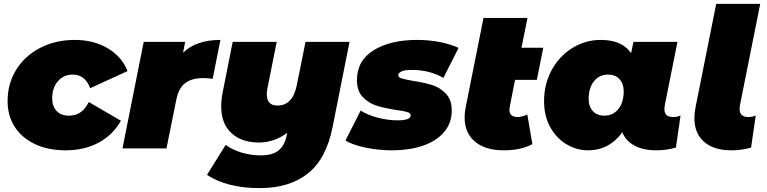

<svg xmlns="http://www.w3.org/2000/svg" viewBox="-20 -762 3941 986"><path d="M19 -243Q19 -332 63 -403.5Q107 -475 186 -516Q265 -557 364 -557Q461 -557 533.5 -514Q606 -471 635 -397L443 -309Q417 -379 353 -379Q307 -379 277.5 -345Q248 -311 248 -257Q248 -217 270.5 -192.5Q293 -168 334 -168Q368 -168 392.5 -184.5Q417 -201 436 -238L601 -142Q560 -69 486.5 -29.5Q413 10 317 10Q228 10 160.5 -21.5Q93 -53 56 -110Q19 -167 19 -243Z M1112 -557 1072 -357Q1047 -361 1023 -361Q965 -361 931.5 -335.5Q898 -310 886 -253L835 0H609L718 -547H931L920 -491Q987 -557 1112 -557Z M1775 -547 1688 -110Q1656 53 1561.5 128.5Q1467 204 1314 204Q1146 204 1043 136L1139 -18Q1172 7 1220.5 21.5Q1269 36 1318 36Q1381 36 1412 9.5Q1443 -17 1453 -70L1455 -80Q1422 -55 1384.5 -42.5Q1347 -30 1310 -30Q1222 -30 1169 -78Q1116 -126 1116 -216Q1116 -250 1123 -285L1175 -547H1401L1354 -312Q1350 -288 1350 -278Q1350 -220 1405 -220Q1483 -220 1504 -324L1549 -547Z M1754 -40 1832 -194Q1871 -170 1922.5 -157Q1974 -144 2022 -144Q2089 -144 2089 -170Q2089 -181 2071.5 -186.5Q2054 -192 2016 -197Q1957 -206 1916 -218.5Q1875 -231 1844 -262.5Q1813 -294 1813 -350Q1813 -451 1899 -504Q1985 -557 2121 -557Q2181 -557 2236.5 -546.5Q2292 -536 2335 -516L2257 -362Q2186 -403 2094 -403Q2058 -403 2041.5 -395Q2025 -387 2025 -376Q2025 -365 2042 -359.5Q2059 -354 2100 -347Q2158 -338 2198.5 -325.5Q2239 -313 2269.5 -281.5Q2300 -250 2300 -195Q2300 -129 2259.5 -82.5Q2219 -36 2149.5 -13Q2080 10 1994 10Q1923 10 1857 -4Q1791 -18 1754 -40Z M2598 -215Q2596 -203 2596 -199Q2596 -161 2638 -161Q2660 -161 2688 -174L2714 -22Q2656 10 2566 10Q2473 10 2419.5 -34.5Q2366 -79 2366 -160Q2366 -186 2372 -214L2463 -670H2689L2658 -517H2770L2737 -352H2625Z M3475 -169 3451 -4Q3401 10 3351 10Q3282 10 3237 -15Q3192 -40 3176 -83Q3109 10 2999 10Q2943 10 2891 -20Q2839 -50 2806.5 -107.5Q2774 -165 2774 -243Q2774 -331 2813.5 -403Q2853 -475 2920 -516Q2987 -557 3065 -557Q3175 -557 3221 -489L3233 -547H3459L3394 -222Q3392 -206 3392 -202Q3392 -161 3436 -161Q3459 -161 3475 -169ZM3183 -293Q3183 -332 3161.5 -355.5Q3140 -379 3102 -379Q3058 -379 3030.5 -345Q3003 -311 3003 -254Q3003 -215 3024.5 -191.5Q3046 -168 3084 -168Q3128 -168 3155.5 -202Q3183 -236 3183 -293Z M3546 -156Q3546 -182 3552 -212L3658 -742H3884L3780 -222Q3778 -208 3778 -203Q3778 -161 3822 -161Q3845 -161 3861 -169L3837 -4Q3787 10 3737 10Q3646 10 3596 -33.5Q3546 -77 3546 -156Z"/></svg>

Font: Montserrat Alternates Black
Style: Italic
Weight: 900
Italic angle: -11.3°
Designer: Julieta Ulanovsky
Foundry: Julieta Ulanovsky
Version: Version 7.200